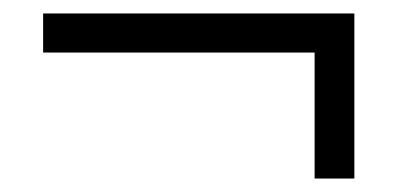

<svg xmlns="http://www.w3.org/2000/svg" viewBox="-20 -349 590 285"><path d="M506 -329V-84H447V-271H44V-329Z"/></svg>

Font: Ysabeau Medium
Style: Regular
Weight: 500
Designer: Christian Thalmann (Catharsis Fonts)
Version: Version 0.003